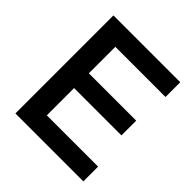

<svg xmlns="http://www.w3.org/2000/svg" viewBox="-196 -871 1011 1011"><g transform="rotate(45 310.0 -365.0)"><path d="M571.8 -730V-620.1H198.2V-422.9H550.8V-313H198.2V-109.9H580.1V0H74.2V-730Z"/></g></svg>

Font: Nacelle SemiBold
Style: Regular
Weight: 600
Designer: Sora Sagano
Foundry: Sora Sagano
Version: Version 1.000;FEAKit 1.0